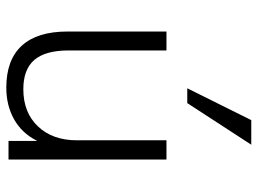

<svg xmlns="http://www.w3.org/2000/svg" viewBox="-124 -686 817 609"><g transform="rotate(90 284.5 -381.5)"><path d="M486 -501V0H427V-91Q403 -43 359 -18Q315 7 258 7Q170 7 125 -42Q80 -91 80 -187V-501H140V-191Q140 -117 170 -82Q200 -47 263 -47Q337 -47 381 -93.5Q425 -140 425 -217V-501ZM260 -567 361 -770H439L307 -567Z"/></g></svg>

Font: Muli Light
Style: Regular
Weight: 300
Designer: Vernon Adams
Foundry: Vernon Adams
Version: Version 2.100